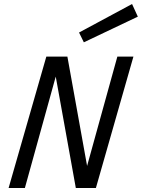

<svg xmlns="http://www.w3.org/2000/svg" viewBox="-20 -937 707 957"><path d="M374 -774.9 638.2 -917 667 -854 397.9 -726.1ZM104 0H22.9L210.9 -654.8H315.9L414.1 -109.9L564.9 -654.8H645L458 0H357.9L257.8 -555.2Z"/></svg>

Font: IntelOne Mono
Style: Italic
Weight: 400
Italic angle: -16°
Designer: Fred Shallcrass
Foundry: Frere-Jones Type LLC
Version: Version 1.200;hotconv 1.1.0;makeotfexe 2.6.0;FJTRelease1.2